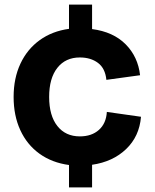

<svg xmlns="http://www.w3.org/2000/svg" viewBox="-20 -708 670 832"><path d="M279 104V7Q205 -3 151 -42Q97 -81 68 -144Q39 -207 39 -288Q39 -369 68.5 -432Q98 -495 152 -534Q206 -573 279 -583V-688H379V-582Q471 -570 524.5 -516Q578 -462 587 -382L441 -362Q436 -412 404.5 -435.5Q373 -459 326 -459Q264 -459 228.5 -414Q193 -369 193 -288Q193 -207 228.5 -162Q264 -117 326 -117Q377 -117 408.5 -145Q440 -173 443 -223L591 -202Q584 -117 526.5 -62Q469 -7 379 6V104Z"/></svg>

Font: BDO Grotesk
Style: Bold
Weight: 700
Designer: Deni Anggara
Foundry: Lokal Container
Version: Version 2.000